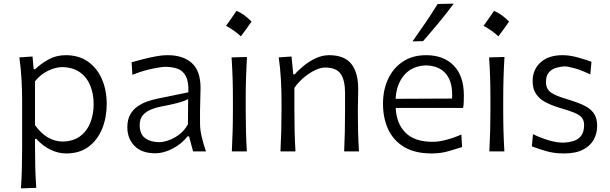

<svg xmlns="http://www.w3.org/2000/svg" viewBox="-20 -832 3352 1055"><path d="M95.2 203.1Q99.1 145.5 100.3 90.3Q101.6 35.2 101.6 -28.8V-280.8Q101.6 -337.4 98.1 -397.5Q94.7 -457.5 86.4 -516.6L158.7 -521.5L165 -451.7H173.3Q203.6 -481.4 246.1 -505.1Q288.6 -528.8 341.3 -528.8Q412.6 -528.8 462.9 -493.7Q513.2 -458.5 539.8 -397.7Q566.4 -336.9 566.4 -259.8Q566.4 -187.5 541.7 -125.7Q517.1 -64 467.5 -26.4Q418 11.2 343.3 11.2Q300.8 11.2 258.3 -9Q215.8 -29.3 179.7 -68.8H172.4V-26.4Q172.4 35.6 173.8 89.1Q175.3 142.6 179.2 200.2ZM324.7 -54.2Q384.3 -55.7 421.9 -84.7Q459.5 -113.8 477.1 -160.2Q494.6 -206.5 494.6 -259.8Q494.6 -315.9 476.1 -361.6Q457.5 -407.2 419.4 -434.6Q381.3 -461.9 322.8 -463.4Q285.6 -462.9 245.1 -443.8Q204.6 -424.8 172.4 -385.7V-144.5Q235.8 -55.2 324.7 -54.2Z M833 10.3Q759.3 10.3 719.5 -30Q679.7 -70.3 679.7 -132.3Q679.7 -174.3 695.3 -202.1Q710.9 -230 735.8 -247.3Q760.7 -264.6 789.3 -274.4Q817.9 -284.2 843.8 -289.6L1015.1 -324.7Q1017.1 -384.3 1000.7 -414.3Q984.4 -444.3 955.1 -454.6Q925.8 -464.8 888.7 -464.8Q867.2 -464.8 815.7 -454.1Q764.2 -443.4 707.5 -420.9L703.1 -489.7Q727.1 -496.6 761.2 -505.6Q795.4 -514.6 832.3 -521.7Q869.1 -528.8 901.9 -528.8Q984.9 -528.8 1033.4 -486.1Q1082 -443.4 1082 -348.1Q1082 -325.2 1080.6 -289.6Q1079.1 -253.9 1079.1 -220.2V-153.8Q1079.1 -120.1 1087.9 -82Q1096.7 -43.9 1111.8 0H1041L1018.6 -83H1010.7Q979 -42 929.4 -15.9Q879.9 10.3 833 10.3ZM854.5 -50.8Q877.9 -50.8 908 -61.5Q938 -72.3 966.3 -94Q994.6 -115.7 1012.7 -149.4L1013.7 -287.1Q1004.9 -282.7 990.5 -277.1Q976.1 -271.5 948.2 -264.4Q920.4 -257.3 870.6 -247.6Q837.9 -241.7 809.8 -230.2Q781.7 -218.8 764.6 -198.5Q747.6 -178.2 747.6 -145.5Q747.6 -94.2 778.1 -72.5Q808.6 -50.8 854.5 -50.8Z M1279.5 -772.2Q1317.7 -757.7 1362.3 -713.7Q1333.2 -671.8 1303.7 -632.6Q1285.4 -649.2 1264.8 -663.7Q1244.1 -678.2 1222.1 -690Q1237.1 -710.4 1250.8 -730.6Q1264.5 -750.7 1279.5 -772.2ZM1253.9 0Q1256.8 -57.6 1258.3 -111.1Q1259.8 -164.6 1259.8 -228.5V-280.8Q1259.8 -348.6 1258.1 -403.8Q1256.3 -459 1252.4 -516.6L1336.9 -519Q1333.5 -460.9 1331.8 -405Q1330.1 -349.1 1330.1 -280.8V-228.5Q1330.1 -164.6 1331.5 -111.1Q1333 -57.6 1336.4 0Z M1521 0Q1523.9 -57.6 1525.4 -111.1Q1526.9 -164.6 1526.9 -228.5V-280.8Q1526.9 -337.4 1523.4 -397.5Q1520 -457.5 1511.7 -516.6L1582 -521.5L1591.3 -423.8H1600.1Q1619.6 -446.8 1649.7 -471.2Q1679.7 -495.6 1715.6 -512.2Q1751.5 -528.8 1787.6 -528.8Q1872.1 -528.8 1910.2 -481.2Q1948.2 -433.6 1948.2 -343.3Q1948.2 -310.1 1947.3 -280.8Q1946.3 -251.5 1946.3 -228.5Q1946.3 -164.6 1947.5 -111.1Q1948.7 -57.6 1952.6 0H1871.1Q1873.5 -57.6 1874.8 -110.8Q1876 -164.1 1876 -226.1V-322.3Q1876 -390.6 1852.1 -425.8Q1828.1 -460.9 1766.1 -460.9Q1741.2 -460.9 1710.4 -446Q1679.7 -431.2 1649.7 -406Q1619.6 -380.9 1597.7 -349.1V-226.1Q1597.7 -164.1 1598.9 -110.8Q1600.1 -57.6 1603.5 0Z M2352.1 11.2Q2260.7 11.2 2201.4 -23.9Q2142.1 -59.1 2113.3 -120.8Q2084.5 -182.6 2084.5 -261.7Q2084.5 -339.4 2113.3 -399.7Q2142.1 -460 2195.1 -494.4Q2248 -528.8 2321.3 -528.8Q2417.5 -528.8 2473.1 -471.7Q2528.8 -414.6 2528.8 -308.1Q2528.8 -288.1 2528.1 -271.2Q2527.3 -254.4 2524.9 -238.8H2154.3Q2158.2 -152.8 2208.3 -102.8Q2258.3 -52.7 2358.4 -52.7Q2390.1 -52.7 2432.1 -63.7Q2474.1 -74.7 2515.1 -92.8L2519 -23.9Q2488.8 -14.2 2445.3 -1.5Q2401.9 11.2 2352.1 11.2ZM2463.9 -290.5Q2469.2 -377.9 2432.4 -424.1Q2395.5 -470.2 2322.3 -472.7Q2246.1 -470.7 2202.1 -420.7Q2158.2 -370.6 2153.8 -289.1ZM2246.6 -604.5Q2283.2 -656.2 2318.1 -707.3Q2353 -758.3 2384.8 -810.1L2473.1 -812Q2434.1 -759.3 2391.6 -708Q2349.1 -656.7 2304.7 -606Z M2694.6 -772.2Q2732.7 -757.7 2777.3 -713.7Q2748.3 -671.8 2718.7 -632.6Q2700.5 -649.2 2679.8 -663.7Q2659.1 -678.2 2637.1 -690Q2652.1 -710.4 2665.8 -730.6Q2679.5 -750.7 2694.6 -772.2ZM2668.9 0Q2671.9 -57.6 2673.3 -111.1Q2674.8 -164.6 2674.8 -228.5V-280.8Q2674.8 -348.6 2673.1 -403.8Q2671.4 -459 2667.5 -516.6L2752 -519Q2748.5 -460.9 2746.8 -405Q2745.1 -349.1 2745.1 -280.8V-228.5Q2745.1 -164.6 2746.6 -111.1Q2748 -57.6 2751.5 0Z M3078.6 11.2Q3023.4 11.2 2978.3 -2.4Q2933.1 -16.1 2902.3 -27.8L2908.7 -94.7Q2952.1 -73.7 2995.1 -61Q3038.1 -48.3 3075.2 -48.3Q3106.4 -49.3 3132.3 -57.6Q3158.2 -65.9 3173.8 -86.7Q3189.5 -107.4 3189.5 -145.5Q3189.5 -170.4 3176.5 -186Q3163.6 -201.7 3133.1 -213.9Q3102.5 -226.1 3049.8 -241.2Q3009.8 -253.4 2977.3 -270.5Q2944.8 -287.6 2925.8 -315.2Q2906.7 -342.8 2906.7 -386.2Q2906.7 -449.7 2950.4 -489.3Q2994.1 -528.8 3071.3 -528.8Q3110.8 -528.8 3155.8 -516.1Q3200.7 -503.4 3230 -492.7L3223.6 -422.9Q3176.8 -445.8 3138.4 -456.5Q3100.1 -467.3 3081.5 -467.3Q3062 -466.3 3038.1 -460Q3014.2 -453.6 2997.1 -435.5Q2980 -417.5 2980 -380.9Q2980 -343.8 3006.3 -324.5Q3032.7 -305.2 3096.2 -287.1Q3147 -272 3184.1 -255.1Q3221.2 -238.3 3241.2 -211.7Q3261.2 -185.1 3261.2 -140.1Q3261.2 -99.1 3242.4 -64.7Q3223.6 -30.3 3183.3 -9.5Q3143.1 11.2 3078.6 11.2Z"/></svg>

Font: Pinar DS1 Regular
Style: Regular
Weight: 400
Designer: Amin Abedi
Version: Version 3.000